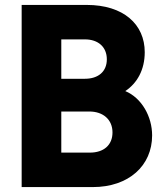

<svg xmlns="http://www.w3.org/2000/svg" viewBox="-20 -760 677 780"><path d="M325 -600C379 -600 414 -569 414 -519C414 -469 379 -440 325 -440H229V-600ZM68 0H357C503 0 598 -87 598 -210C598 -286 556 -362 489 -390C537 -422 568 -476 568 -548C568 -661 482 -740 332 -740H68ZM229 -140V-307H343C399 -307 437 -274 437 -222C437 -171 402 -140 345 -140Z"/></svg>

Font: Malmofest
Style: Bold
Weight: 700
Designer: Jonny Pinhorn (Poppins), Kolossal
Version: Version 1.004;Glyphs 3.1.2 (3151)